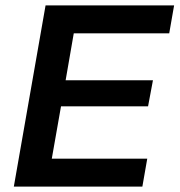

<svg xmlns="http://www.w3.org/2000/svg" viewBox="-20 -688 662 708"><path d="M31 0 148 -668H622L604 -565H252L222 -392H544L526 -296H205L171 -103H523L505 0Z"/></svg>

Font: Gantari SemiBold
Style: Italic
Weight: 600
Italic angle: -10°
Designer: Anugrah Pasau
Foundry: Lafontype
Version: Version 1.000